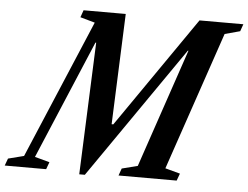

<svg xmlns="http://www.w3.org/2000/svg" viewBox="-135 -828 1169 905"><g transform="rotate(5 449.0 -376.0)"><path d="M271.5 10.5 297 -614.5H293.5L56.5 -53L126.5 -34L114 0H-82L-69.5 -34L5 -53L282 -708L212.5 -727.5L224.5 -761.5H424L403 -238H411L773 -761.5H980.5L968.5 -727.5L896.5 -708L673.5 -53L744 -34L731.5 0H456.5L468.5 -34L543 -53L733.5 -614.5H730.5L298 10.5Z"/></g></svg>

Font: Libre Caslon Condensed Bold
Style: Italic
Weight: 700
Italic angle: -22.583°
Designer: Pablo Impallari, Rodrigo Fuenzalida, Katja Schimmel, Ertekin Erdin
Foundry: Pablo Impallari, Rodrigo Fuenzalida
Version: Version 2.000; ttfautohint (v1.8.4.7-5d5b);gftools[0.9.33]